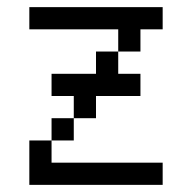

<svg xmlns="http://www.w3.org/2000/svg" viewBox="-20 -520 540 540"><path d="M437.5 0V-62.5H125V-125H62.5Q62.5 -125 62.5 0ZM375 -250V-312.5H312.5V-375H250V-312.5H125V-250H187.5V-187.5H125V-125H187.5V-187.5H250V-250ZM437.5 -437.5V-500H62.5V-437.5H312.5V-375H375V-437.5Z"/></svg>

Font: UnifontExMono
Style: Regular
Weight: 500
Version: Version 15.0.06